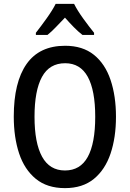

<svg xmlns="http://www.w3.org/2000/svg" viewBox="-20 -960 669 990"><path d="M578 -358Q578 -251 550 -168Q522 -85 464 -37.5Q406 10 315 10Q223 10 164.5 -38Q106 -86 78.5 -169Q51 -252 51 -359Q51 -536 117 -630Q183 -724 316 -724Q406 -724 464 -677.5Q522 -631 550 -548Q578 -465 578 -358ZM158 -358Q158 -223 197 -152Q236 -81 315 -81Q394 -81 432.5 -151Q471 -221 471 -358Q471 -494 432.5 -564Q394 -634 316 -634Q235 -634 196.5 -563.5Q158 -493 158 -358ZM362 -940Q379 -906 409 -864.5Q439 -823 465 -791V-780H405Q383 -797 360.5 -820Q338 -843 315 -869Q290 -843 267.5 -819.5Q245 -796 225 -780H165V-791Q191 -824 221 -866Q251 -908 267 -940Z"/></svg>

Font: Noto Sans Lao Condensed Medium
Style: Regular
Weight: 500
Width: 3
Designer: Monotype Design Team
Foundry: Monotype Imaging Inc.
Version: Version 2.003; ttfautohint (v1.8.4.7-5d5b)